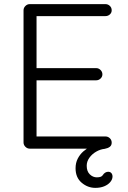

<svg xmlns="http://www.w3.org/2000/svg" viewBox="-20 -720 619 930"><path d="M442 190Q405 190 375.5 165Q346 140 346 95Q346 69 356.5 48.5Q367 28 383.5 13.5Q400 -1 420 -11Q440 -21 459 -27L463 0H124Q112 0 103 -9Q94 -18 94 -30V-670Q94 -682 103 -691Q112 -700 124 -700H491Q503 -700 512 -691.5Q521 -683 521 -670Q521 -658 512 -650Q503 -642 491 -642H147L157 -659V-377L146 -390H446Q458 -390 467 -381Q476 -372 476 -360Q476 -348 467 -339.5Q458 -331 446 -331H148L157 -341V-53L152 -59H491Q503 -59 512 -50.5Q521 -42 521 -29Q521 -16 512 -9Q503 -2 487 1Q466 3 446 14.5Q426 26 413 44Q400 62 400 83Q400 110 415 124.5Q430 139 449 139Q472 139 478 128Q483 120 490 116Q497 112 504 112Q514 112 519.5 118.5Q525 125 525 135Q525 149 514 162Q503 175 484.5 182.5Q466 190 442 190Z"/></svg>

Font: Quicksand Light
Style: Regular
Weight: 400
Version: Version 3.004